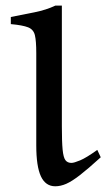

<svg xmlns="http://www.w3.org/2000/svg" viewBox="-20 -650 388 685"><path d="M339.4 -88.9Q294.4 -47.9 265.4 -25.4Q236.3 -2.9 216.1 5.9Q195.8 14.6 177.2 14.6Q142.6 14.6 126 -20.8Q109.4 -56.2 109.4 -131.3V-460.9Q109.4 -503.9 104.5 -524.4Q99.6 -544.9 80.3 -552.5Q61 -560.1 18.6 -564V-589.4Q59.6 -597.2 102.5 -606Q145.5 -614.7 177.2 -629.9H200.7V-199.2Q200.7 -144 203.4 -116.2Q206.1 -88.4 213.4 -78.6Q220.7 -68.8 234.9 -68.8Q244.1 -68.8 265.9 -77.9Q287.6 -86.9 327.1 -115.2Z"/></svg>

Font: Gentium Book Plus
Style: Regular
Weight: 400
Designer: Victor Gaultney, Annie Olsen, Iska Routamaa, Becca Hirsbrunner
Foundry: SIL International
Version: Version 6.101